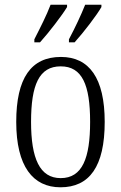

<svg xmlns="http://www.w3.org/2000/svg" viewBox="-20 -786 514 816"><path d="M273 -619V-606H297C335 -648 391 -721 411 -756V-766H342C324 -721 300 -670 273 -619ZM126 -619V-606H150C188 -648 244 -721 265 -756V-766H195C178 -721 152 -670 126 -619ZM237 10C360 10 425 -78 425 -268C425 -454 359 -544 239 -544C112 -544 49 -454 49 -268C49 -79 120 10 237 10ZM238 -29C149 -29 112 -112 112 -268C112 -425 146 -504 238 -504C329 -504 363 -426 363 -268C363 -114 330 -29 238 -29Z"/></svg>

Font: Noto Serif Hebrew Condensed Light
Style: Regular
Weight: 300
Width: 3
Designer: Monotype Design Team
Foundry: Monotype Imaging Inc.
Version: Version 2.004